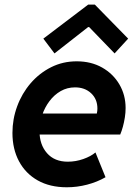

<svg xmlns="http://www.w3.org/2000/svg" viewBox="-20 -793 581 821"><path d="M265.6 7.8Q193.4 7.8 141.4 -21.5Q89.4 -50.8 61.3 -103.3Q33.2 -155.8 33.2 -224.6Q33.2 -283.7 53.5 -338.6Q73.7 -393.6 110.8 -436.8Q147.9 -480 198.2 -505.4Q248.5 -530.8 308.1 -530.8Q369.6 -530.8 416.7 -504.2Q463.9 -477.5 490.5 -432.1Q517.1 -386.7 517.1 -331.1Q517.1 -311.5 513.9 -291Q510.7 -270.5 505.6 -251.7Q500.5 -232.9 494.1 -217.8H127.9L145 -307.6H394Q395.5 -313.5 396 -319.1Q396.5 -324.7 396.5 -329.1Q396.5 -369.1 369.6 -394.3Q342.8 -419.4 300.8 -419.4Q267.6 -419.4 239.7 -403.6Q211.9 -387.7 191.7 -360.8Q171.4 -334 160.2 -300.5Q148.9 -267.1 148.9 -232.4Q148.9 -174.8 180.9 -138.2Q212.9 -101.6 270 -101.6Q303.7 -101.6 336.2 -113Q368.7 -124.5 388.2 -141.1L431.2 -35.2Q395.5 -14.6 352.5 -3.4Q309.6 7.8 265.6 7.8ZM213 -564.6 165.3 -627.8 357.2 -773.4H385.4L528 -627.8L470 -564.6L361.1 -677.3H356.9Z"/></svg>

Font: Reddit Sans
Style: Italic
Weight: 400
Italic angle: -11.25°
Designer: Stephen Hutchings
Version: Version 1.013